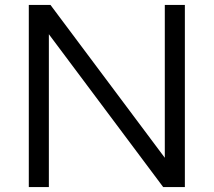

<svg xmlns="http://www.w3.org/2000/svg" viewBox="-20 -760 868 780"><path d="M649.5 -740H731V0H643L178.5 -621V0H97V-740H185L649.5 -119Z"/></svg>

Font: Encode Sans Expanded
Style: Regular
Weight: 400
Width: 7
Designer: Multiple Designers
Foundry: Impallari Type
Version: Version 2.000